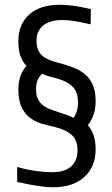

<svg xmlns="http://www.w3.org/2000/svg" viewBox="-20 -774 471 805"><path d="M204 11Q173 11 138 5.5Q103 0 52 -11V-74Q90 -63 128 -57.5Q166 -52 200 -52Q251 -52 278 -76Q305 -100 305 -144Q305 -186 281 -208Q257 -230 211 -241Q185 -247 158 -254.5Q131 -262 108.5 -278Q86 -294 71.5 -322.5Q57 -351 57 -399Q57 -459 91 -498Q75 -514 66 -538.5Q57 -563 57 -601Q57 -673 103 -713.5Q149 -754 230 -754Q258 -754 287 -750Q316 -746 361 -736L360 -672Q316 -682 290 -686Q264 -690 241 -690Q189 -690 161 -667Q133 -644 133 -603Q133 -578 141 -562Q149 -546 163 -536Q177 -526 195.5 -519.5Q214 -513 235 -508Q267 -499 294 -488Q321 -477 340.5 -459Q360 -441 370.5 -414.5Q381 -388 381 -349Q381 -290 348 -249Q381 -213 381 -148Q381 -75 333.5 -32Q286 11 204 11ZM288 -280Q307 -305 307 -344Q307 -387 285.5 -409.5Q264 -432 222 -444Q206 -449 189 -453Q172 -457 157 -465Q131 -441 131 -402Q131 -376 138.5 -360Q146 -344 159 -333.5Q172 -323 189 -316.5Q206 -310 224 -304Q241 -299 257.5 -293Q274 -287 288 -280Z"/></svg>

Font: Encode Sans Condensed
Style: Regular
Weight: 400
Designer: Pablo Impallari, Andres Torresi
Foundry: Pablo Impallari, Andres Torresi
Version: Version 1.000; ttfautohint (v1.00) -l 8 -r 50 -G 200 -x 14 -